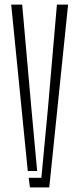

<svg xmlns="http://www.w3.org/2000/svg" viewBox="-20 -820 346 840"><path d="M29 -800H77L117.5 -343.5L142.5 -72H101.5ZM105.5 -42H161L189.5 -343.5L229 -800H278L195.5 0H111Z"/></svg>

Font: Big Shoulders Stencil Display Light
Style: Regular
Weight: 300
Designer: Patric King
Foundry: XO Type Co
Version: Version 1.000